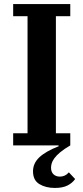

<svg xmlns="http://www.w3.org/2000/svg" viewBox="-20 -718 412 948"><path d="M251 210Q206 210 174.5 191Q143 172 143 128Q143 88 174.5 58.5Q206 29 270 4L269 0H45V-60H116V-638H45V-698H327V-638H256V-60H327V0Q296 18 277 34Q258 50 248 64Q238 78 235 89.5Q232 101 232 110Q232 131 244 142.5Q256 154 276 154Q302 154 320 133L351 166Q337 186 313 198Q289 210 251 210Z"/></svg>

Font: IBM Plex Serif SemiBold
Style: Regular
Weight: 600
Designer: Mike Abbink, Paul van der Laan, Pieter van Rosmalen
Foundry: Bold Monday
Version: Version 2.5